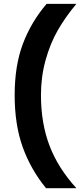

<svg xmlns="http://www.w3.org/2000/svg" viewBox="-20 -796 427 998"><path d="M377 182.1H219.2Q140.1 85.4 98.1 -31Q56.2 -147.5 56.2 -301.8Q56.2 -455.1 99.1 -568.6Q142.1 -682.1 222.2 -775.9H377Q318.8 -706.1 279.8 -637.7Q240.7 -569.3 216.8 -482.9Q192.9 -396.5 192.9 -301.8Q192.9 -155.8 237.3 -39.1Q281.7 77.6 377 182.1Z"/></svg>

Font: Sora SemiBold
Style: Regular
Weight: 600
Designer: Jonathan Barnbrook, Julián Moncada
Foundry: Barnbrook Fonts
Version: Version 2.000